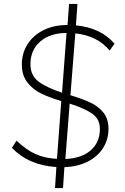

<svg xmlns="http://www.w3.org/2000/svg" viewBox="-20 -848 640 984"><path d="M366 -677 341 -360Q403 -341 443 -322.5Q483 -304 509.5 -271.5Q536 -239 536 -188Q536 -133 508 -89Q480 -45 429 -19.5Q378 6 310 9L303 116H262L269 8Q199 4 141 -21Q83 -46 41 -91L65 -127Q113 -81 161 -59Q209 -37 272 -34L294 -330Q231 -349 189.5 -369.5Q148 -390 120 -426Q92 -462 92 -517Q92 -576 121.5 -622Q151 -668 204 -694Q257 -720 326 -720L334 -828H377L369 -718Q496 -706 567 -624L542 -589Q479 -665 366 -677ZM298 -373 321 -679Q237 -679 186.5 -635.5Q136 -592 136 -519Q136 -461 177.5 -430Q219 -399 298 -373ZM337 -317 315 -33Q399 -37 445.5 -78Q492 -119 492 -187Q492 -238 452.5 -265.5Q413 -293 337 -317Z"/></svg>

Font: Muli ExtraLight
Style: Italic
Weight: 275
Italic angle: -4.541°
Designer: Vernon Adams
Foundry: Vernon Adams
Version: Version 2.001